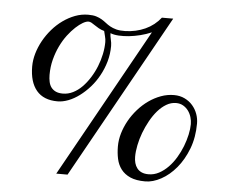

<svg xmlns="http://www.w3.org/2000/svg" viewBox="-50 -738 966 810"><g transform="rotate(5 432.5 -333.0)"><path d="M374.5 -556.2Q374.5 -568.8 371.3 -579.8Q368.2 -590.8 365.7 -602.5Q351.6 -606.4 341.6 -612.3Q331.5 -618.2 323.7 -623.5Q315.9 -628.9 309.3 -632.6Q302.7 -636.2 296.4 -636.2Q287.1 -636.2 272.9 -628.2Q258.8 -620.1 242.7 -605.2Q226.6 -590.3 210.4 -569.1Q194.3 -547.9 181.4 -521.2Q168.5 -494.6 160.4 -463.6Q152.3 -432.6 152.3 -398.4Q152.3 -382.3 155.3 -368.7Q158.2 -355 165.5 -345.2Q172.9 -335.4 184.8 -329.8Q196.8 -324.2 214.8 -324.2Q237.3 -324.2 257.8 -334.5Q278.3 -344.7 295.9 -362.5Q313.5 -380.4 328.1 -403.6Q342.8 -426.8 353 -452.4Q363.3 -478 368.9 -504.9Q374.5 -531.7 374.5 -556.2ZM764.2 -242.7Q764.2 -257.3 759.8 -272.2Q755.4 -287.1 746.6 -299.1Q737.8 -311 724.9 -318.6Q711.9 -326.2 694.8 -326.2Q673.3 -326.2 653.8 -314.7Q634.3 -303.2 617.4 -283.9Q600.6 -264.6 586.7 -239.5Q572.8 -214.4 562.7 -187.7Q552.7 -161.1 547.4 -134.5Q542 -107.9 542 -85.4Q542 -71.3 545.4 -58.8Q548.8 -46.4 556.2 -36.9Q563.5 -27.3 575.4 -22Q587.4 -16.6 604.5 -16.6Q627.9 -16.6 648.9 -27.8Q669.9 -39.1 687.7 -57.4Q705.6 -75.7 719.7 -99.4Q733.9 -123 743.7 -148.2Q753.4 -173.3 758.8 -198Q764.2 -222.7 764.2 -242.7ZM264.6 14.6H216.8L566.9 -614.3Q543.9 -604.5 519.5 -598.4Q495.1 -592.3 471.9 -589.8Q448.7 -587.4 428.2 -588.6Q407.7 -589.8 393.1 -595.7Q393.1 -584.5 396.7 -569.6Q400.4 -554.7 400.4 -542Q400.4 -507.8 391.4 -476.1Q382.3 -444.3 366.9 -416.3Q351.6 -388.2 331.1 -365Q310.5 -341.8 287.8 -325Q265.1 -308.1 241.2 -298.8Q217.3 -289.6 195.3 -289.6Q136.2 -289.6 106.2 -325.4Q76.2 -361.3 76.2 -427.2Q76.2 -454.1 84.2 -481.9Q92.3 -509.8 106.9 -536.4Q121.6 -563 141.8 -586.4Q162.1 -609.9 186.3 -627.2Q210.4 -644.5 237.5 -654.8Q264.6 -665 293 -665Q313.5 -665 326.9 -660.9Q340.3 -656.7 350.6 -650.6Q360.8 -644.5 369.9 -637.2Q378.9 -629.9 389.9 -623.8Q400.9 -617.7 416 -613.5Q431.2 -609.4 453.6 -609.9Q476.1 -610.4 497.8 -615.2Q519.5 -620.1 538.8 -628.9Q558.1 -637.7 574.5 -650.6Q590.8 -663.6 603.5 -679.7H651.4ZM790 -248Q790 -189 771.5 -140.6Q752.9 -92.3 724.1 -57.9Q695.3 -23.4 660.4 -4.4Q625.5 14.6 593.3 14.6Q554.7 14.6 530 3.7Q505.4 -7.3 491 -26.1Q476.6 -44.9 471.2 -69.8Q465.8 -94.7 465.8 -123Q465.8 -150.4 474.1 -178.5Q482.4 -206.5 497.1 -232.7Q511.7 -258.8 532 -281.7Q552.2 -304.7 576.4 -321.8Q600.6 -338.9 627.7 -348.9Q654.8 -358.9 683.1 -358.9Q708.5 -358.9 728.5 -349.1Q748.5 -339.4 762.2 -323.5Q775.9 -307.6 783 -287.8Q790 -268.1 790 -248Z"/></g></svg>

Font: GodaGr
Style: Regular
Weight: 400
Version: 1.0.0